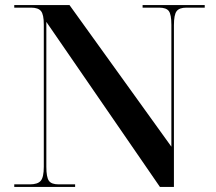

<svg xmlns="http://www.w3.org/2000/svg" viewBox="-20 -734 850 754"><path d="M36 0H275V-10H210Q182 -10 172 -24Q162 -38 162 -79V-648L608 0H663V-635Q663 -676 673.5 -690Q684 -704 712 -704H784V-714H540V-704H605Q633 -704 643 -690.5Q653 -677 653 -637V-158L253 -714H36V-704H102Q130 -704 141 -690.5Q152 -677 152 -638V-79Q152 -38 140 -24Q128 -10 97 -10H36Z"/></svg>

Font: Noto Serif Display Semi
Style: Regular
Weight: 600
Designer: Monotype Design Team
Foundry: Monotype Imaging Inc.
Version: Version 1.900